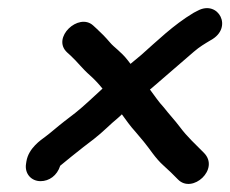

<svg xmlns="http://www.w3.org/2000/svg" viewBox="-20 -533 573 478"><path d="M129.9 -120.4C147.6 -135.4 165.4 -149.1 187 -166.4L214.1 -187.2C236.3 -204.3 255.6 -224.8 272.8 -238.6C276.9 -242 278.7 -244 283.4 -248.4C293.9 -234.1 303.7 -219.6 318 -204L337.9 -180.3C353 -162.4 366.1 -139.4 387.7 -120.3C399.8 -109.5 411.7 -98 423.1 -86.2C458.9 -49.5 528 -112.1 487.6 -152.6C466.7 -173.8 446 -192.4 427.9 -216.8C415.2 -233.7 399.9 -249.9 388.3 -265C388.1 -265.3 387.5 -266 387.1 -266.4C375.2 -279.2 365.5 -293.6 353.3 -310.1C354.5 -311.1 356 -312.2 357.3 -313.3L462.7 -404.3C477.5 -417 488.4 -423.2 505 -433.2C561.3 -463.9 523.8 -533.4 473 -506.8L463.3 -501.8C462.9 -501.6 462 -501.2 461.5 -500.8C411.1 -470.5 371.1 -431 331.4 -396C323.8 -390 313.5 -381.4 304.9 -374L298 -383C281.8 -404 263.8 -415.3 254.3 -426.7C242.4 -440.7 232.5 -450.7 220.7 -461.5L212 -469.5C175.8 -502.7 107.5 -438.8 147.1 -402.5L155.9 -394.5C173.1 -378.7 183.4 -363.5 205.3 -344.2C214.6 -335.9 225.2 -324.8 235.2 -312.4C212.8 -291.9 188.3 -268.4 167.2 -251.7L139.8 -230.6C123.1 -217.7 106 -202.4 93.4 -193.1C81.9 -184.5 51 -164.2 45.7 -131L44.8 -125C41 -100.9 57.6 -82 81 -82C102.3 -82 122.2 -95.8 129.9 -120.4Z"/></svg>

Font: CiSf OpenHand
Style: BlakObl
Weight: 400
Foundry: Cannot Into Space Fonts
Version: Version 0.7892